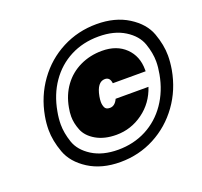

<svg xmlns="http://www.w3.org/2000/svg" viewBox="-125 -862 1062 1011"><g transform="rotate(-20 405.5 -357.0)"><path d="M513 -720Q617 -720 690 -674Q763 -628 787 -561.5Q811 -495 811 -436Q811 -399 804 -358Q785 -252 725.5 -169.5Q666 -87 577.5 -40.5Q489 6 385 6Q281 6 208 -40.5Q135 -87 110.5 -154.5Q86 -222 86 -282Q86 -319 93 -358Q112 -463 171.5 -545.5Q231 -628 320 -674Q409 -720 513 -720ZM501 -655Q413 -655 342.5 -618.5Q272 -582 225.5 -515Q179 -448 163 -358Q156 -321 156 -287Q156 -240 174 -186.5Q192 -133 250.5 -96Q309 -59 396 -59Q483 -59 554 -96Q625 -133 672 -201Q719 -269 735 -358Q742 -395 742 -428Q742 -475 723.5 -528.5Q705 -582 646.5 -618.5Q588 -655 501 -655ZM492 -578Q574 -578 623 -530.5Q672 -483 672 -407Q672 -403 672 -398H488Q484 -433 456 -433Q434 -433 419.5 -414Q405 -395 398 -357Q395 -340 395 -327Q395 -310 401.5 -295.5Q408 -281 430 -281Q458 -281 474 -316H658Q631 -234 563.5 -185Q496 -136 414 -136Q347 -136 300.5 -163Q254 -190 238 -230.5Q222 -271 222 -308Q222 -331 227 -357Q239 -424 275.5 -474Q312 -524 368.5 -551Q425 -578 492 -578Z"/></g></svg>

Font: Fz Poppins Black
Style: Italic
Weight: 900
Italic angle: -10°
Designer: Ninad Kale (Devanagari), Jonny Pinhorn (Latin)
Foundry: Indian Type Foundry
Version: Vit hóa bi Vntype.Com & FontZin.Com